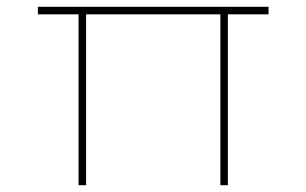

<svg xmlns="http://www.w3.org/2000/svg" viewBox="-20 -542 897 562"><path d="M210 0V-507L219 -500H91V-522H766V-500H640L647 -507V0H625V-507L631 -500H223L232 -507V0Z"/></svg>

Font: Lexend Mega Thin
Style: Regular
Weight: 250
Version: Version 1.007